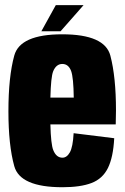

<svg xmlns="http://www.w3.org/2000/svg" viewBox="-20 -740 498 764"><path d="M228.5 5Q60 5 36.8 -78.8Q13.5 -162.5 13.5 -297Q13.5 -434.5 36.8 -519Q60 -603.5 227.5 -603.5Q397 -603.5 419.2 -518.5Q441.5 -433.5 441.5 -300.5Q441.5 -270 440.5 -245H180.5Q182.5 -165.5 192 -142.5Q204 -112.5 228.5 -112.5Q246 -112.5 258 -133.8Q270 -155 273 -210L434.5 -190Q430.5 -113.5 409.2 -71Q388 -28.5 344.2 -11.8Q300.5 5 228.5 5ZM180.5 -351.5H273.5Q272.5 -431.5 263 -457.5Q252.5 -485.5 228 -485.5Q203.5 -485.5 191.5 -456Q182.5 -433.5 180.5 -351.5ZM144.5 -615.5 202 -719.5H312.5L221 -615.5Z"/></svg>

Font: Anybody Condensed ExtraBold
Style: Regular
Weight: 800
Width: 3
Designer: Tyler Finck
Foundry: Etcetera Type Company
Version: Version 1.010; ttfautohint (v1.8.3) -l 8 -r 50 -G 200 -x 14 